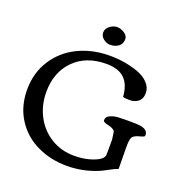

<svg xmlns="http://www.w3.org/2000/svg" viewBox="-152 -996 1078 1141"><g transform="rotate(20 386.5 -426.0)"><path d="M464.8 -813.5Q464.8 -770 420.4 -755.4Q408.2 -751 388.7 -751Q369.1 -751 348.4 -766.6Q327.6 -782.2 327.6 -806.6Q327.6 -831.1 350.3 -847.9Q373 -864.7 395.8 -864.7Q418.5 -864.7 441.7 -849.6Q464.8 -834.5 464.8 -813.5ZM413.6 -689.9Q507.8 -689.9 591.8 -660.6Q634.8 -645.5 661.9 -617.4Q689 -589.4 689 -553.2Q689 -517.1 666.5 -499.5Q644 -481.9 613.5 -481.9Q583 -481.9 569.8 -486.8Q564.5 -562.5 525.9 -599.9Q487.3 -637.2 411.1 -637.2Q282.7 -637.2 206.8 -560.1Q130.9 -482.9 130.9 -358.9Q130.9 -275.4 167 -206.8Q203.1 -138.2 268.3 -98.1Q333.5 -58.1 415 -58.1Q469.7 -58.1 512.7 -70.8Q593.8 -94.7 594.7 -130.9Q595.2 -144 595.2 -163.1V-221.2Q595.2 -229 592.3 -246.6Q589.4 -264.2 588.6 -272Q587.9 -279.8 575.4 -287.1Q563 -294.4 548.8 -297.4Q510.7 -305.2 510.7 -316.9Q510.7 -328.6 515.9 -336.7Q521 -344.7 532 -349.6Q543 -354.5 553.7 -357.7Q564.5 -360.8 582.5 -362.3Q607.9 -363.8 658 -363.8Q708 -363.8 727.1 -360.4Q772.9 -351.6 772.9 -317.9Q772.9 -310.5 766.1 -307.6Q759.3 -304.7 755.6 -303.5Q752 -302.2 746.1 -300.8Q705.6 -291 697.5 -273.4Q689.5 -255.9 689.9 -211.4L691.4 -75.2Q673.8 -69.8 639.2 -51Q604.5 -32.2 590.8 -26.4Q497.1 13.2 394.3 13.2Q291.5 13.2 205.6 -28.1Q119.6 -69.3 69.3 -148.7Q19 -228 19 -333.5Q19 -439 71.8 -521Q124.5 -603 214.1 -646.5Q303.7 -689.9 413.6 -689.9Z"/></g></svg>

Font: Corben
Style: Regular
Weight: 400
Designer: vernon adams
Foundry: vernon adams
Version: Version 1.101